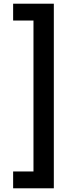

<svg xmlns="http://www.w3.org/2000/svg" viewBox="-20 -852 417 1038"><path d="M51 75H161V-741H51V-832H271V166H51Z"/></svg>

Font: Noto Sans Gurmukhi UI SemiBold
Style: Regular
Weight: 600
Designer: Jelle Bosma - Monotype Design Team
Foundry: Monotype Imaging Inc.
Version: Version 2.004; ttfautohint (v1.8.4.7-5d5b)